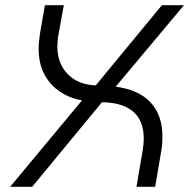

<svg xmlns="http://www.w3.org/2000/svg" viewBox="-20 -720 729 740"><path d="M19 0 296 -333Q250 -341 212 -366Q174 -391 151.5 -432.5Q129 -474 129 -533Q129 -547 130.5 -561Q132 -575 134 -590L153 -700H226L204 -579Q203 -569 202 -559.5Q201 -550 201 -541Q201 -475 241.5 -434Q282 -393 349 -391L604 -700H689L426 -386Q515 -374 560.5 -325Q606 -276 606 -194Q606 -180 605 -165Q604 -150 601 -135L578 0H506L530 -141Q532 -153 533 -164.5Q534 -176 534 -186Q534 -255 493 -290Q452 -325 373 -326L104 0Z"/></svg>

Font: MuseoModerno Light
Style: Italic
Weight: 300
Italic angle: -9°
Designer: Pablo Cosgaya, Héctor Gatti, Marcela Romero, and the Authors of The MuseoModerno Project.
Foundry: Omnibus-Type Team
Version: Version 1.003